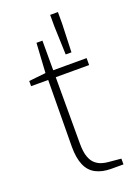

<svg xmlns="http://www.w3.org/2000/svg" viewBox="-149 -846 653 908"><g transform="rotate(-20 177.5 -391.5)"><path d="M248 0Q203 0 171 -16.5Q139 -33 123.5 -69Q108 -105 108 -162L111 -497H25V-523L110 -532L119 -681H149V-532H317V-497H149V-163Q149 -121 158 -96Q167 -71 182 -58.5Q197 -46 213.5 -41Q230 -36 244 -35L309 -29V0ZM230 -582 225 -725V-783H264V-725L259 -582Z"/></g></svg>

Font: Exo Thin ExtraLight
Style: Regular
Weight: 250
Version: Version 2.000